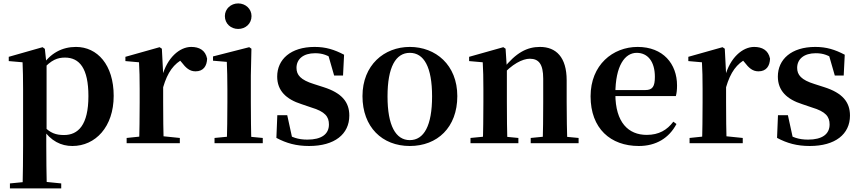

<svg xmlns="http://www.w3.org/2000/svg" viewBox="-20 -821 4930 1101"><path d="M36.9 259.3H331.1V230.8L225.4 220.1H146L36.9 230.8ZM109.4 259.3H248.4C246.4 175.6 245.4 83.5 245.4 13V-63L247.1 -75.6V-455L245.8 -460.8L237.2 -540.9L224.2 -550.4L30.2 -495.2V-470.7L109.4 -463.8C111.4 -415.2 112.4 -374.7 112.4 -308.7V13.8C112.4 83.8 111.4 175.6 109.4 259.3ZM395.1 16.2C526.8 16.2 631.9 -93.2 631.9 -271.4C631.9 -449.4 538.1 -551.9 415.6 -551.9C338.5 -551.9 267.6 -517.8 217.5 -437.5H209.1L224 -421.1C273.8 -478.5 311.2 -490.8 352.6 -490.8C435.6 -490.8 487 -429.4 487 -270.1C487 -103.7 428.1 -46.7 347.1 -46.7C301.2 -46.7 267.8 -57.7 230.6 -97.8L212.1 -82.3H224.3C272 -11.6 330.6 16.2 395.1 16.2Z M706.2 0H1011.2V-29.9L900.8 -41.2H814.3L706.2 -29.9ZM777.2 0H918.6C916.6 -50.2 915.6 -165.6 915.6 -234.8V-398.7L908.2 -541.7L895.2 -550.4L699.1 -495.2V-470.7L777.2 -463.8C779.9 -415.2 780.9 -377 780.9 -310.2V-234.8C780.9 -165.6 779.9 -50.2 777.2 0ZM915.4 -320.2C941.2 -408.3 976.9 -455.5 1034.4 -485.1L997.8 -490.9L1020.8 -464.4C1045.7 -431.7 1067.5 -411.9 1101.2 -411.9C1146.4 -411.9 1166.2 -442.3 1167.7 -484.5C1157.9 -534 1121.4 -551.9 1076.6 -551.9C1010.4 -551.9 937.8 -490.4 909.4 -380.9H882.3Z M1210.2 0H1486.8V-29.9L1378.8 -40.2H1316.8L1210.2 -29.9ZM1280.6 0H1422.1C1419.4 -50.2 1418.4 -165.6 1418.4 -234.8V-387.9L1421.8 -541.7L1409.1 -550.4L1201.5 -497.4V-472.9L1280.6 -466.2C1282.6 -418.1 1283.9 -374.5 1283.9 -308V-234.8C1283.9 -165.6 1282.6 -50.2 1280.6 0ZM1345.8 -655C1388.1 -655 1422.3 -685.2 1422.3 -728.8C1422.3 -770.2 1388.1 -801.4 1345.8 -801.4C1303.9 -801.4 1269.5 -770.2 1269.5 -728.8C1269.5 -685.2 1303.9 -655 1345.8 -655Z M1752.3 16.2C1898.7 16.2 1983.1 -51.5 1983.1 -158.3C1983.1 -236.2 1939.5 -288 1835.9 -321.1L1779.8 -339.1C1703.5 -362.6 1680.2 -391.5 1680.2 -431.8C1680.2 -482.7 1720 -515.8 1786.8 -515.8C1831.2 -515.8 1859.7 -503.8 1900 -477V-507.8L1857.6 -521.5L1896.1 -387.7H1947.1L1953.1 -507.2C1897 -536.5 1848.7 -551.9 1784.2 -551.9C1646.4 -551.9 1569.5 -480 1569.5 -382C1569.5 -300.5 1621.7 -251.5 1708.7 -223.9L1764.5 -204.9C1845.1 -180.9 1866.2 -151.4 1866.2 -107.2C1866.2 -51.4 1823.2 -20.4 1742.8 -20.4C1688.7 -20.4 1652.1 -33.6 1609.6 -62V-26L1657.6 -20.6L1627.1 -160.4H1570.2L1564.9 -30.3C1622.2 0.3 1678.9 16.2 1752.3 16.2Z M2330 16.2C2487.7 16.2 2602.4 -90.2 2602.4 -269.8C2602.4 -449.1 2478 -551.9 2330 -551.9C2182.7 -551.9 2058.6 -447.6 2058.6 -269.8C2058.6 -92.4 2171.5 16.2 2330 16.2ZM2330 -17.5C2249.3 -17.5 2202.2 -100.3 2202.2 -268.1C2202.2 -436.6 2249.3 -518 2330 -518C2411.2 -518 2457.7 -436.6 2457.7 -268.1C2457.7 -100.3 2411.2 -17.5 2330 -17.5Z M2678 0H2952.6V-29.9L2846.7 -40.2H2783.6L2678 -29.9ZM2748.2 0H2889.6C2887.6 -50.2 2886.6 -165.6 2886.6 -234.8V-428L2879.2 -541.7L2866.2 -550.4L2670.1 -495.2V-470.7L2748.2 -463.8C2750.9 -415.2 2751.9 -376.3 2751.9 -310.2V-234.8C2751.9 -165.6 2750.9 -50.2 2748.2 0ZM3023.3 0H3297.9V-29.9L3189.8 -40.2H3127.2L3023.3 -29.9ZM3092 0H3233.2C3231.2 -50.2 3229.5 -162.8 3229.5 -234.8V-360.5C3229.5 -492.9 3168.8 -551.9 3076.5 -551.9C3003.8 -551.9 2939.8 -520.8 2864.9 -425.7H2849.6L2854.5 -383.3C2915.4 -454.2 2977 -484.2 3018.2 -484.2C3069 -484.2 3095 -454.1 3095 -369.8V-234.8C3095 -162.8 3094 -50.2 3092 0Z M3643.2 16.2C3742.4 16.2 3816.6 -29.4 3859.1 -109.9L3841.2 -123.2C3805.5 -75.9 3759.1 -47.5 3688.4 -47.5C3584.6 -47.5 3508.7 -117.3 3508.7 -282.7C3508.7 -444.8 3563.5 -518 3631.1 -518C3694.5 -518 3735.3 -468.1 3735.3 -380.4C3735.3 -325.7 3722.6 -304.6 3680.4 -304.6H3425.1V-270.2H3855.7C3860.4 -288.1 3862.4 -306.2 3862.4 -330.9C3862.4 -454.7 3782.8 -551.9 3636.4 -551.9C3494.3 -551.9 3366.6 -448.8 3366.6 -268.8C3366.6 -83.9 3481.3 16.2 3643.2 16.2Z M3934.2 0H4239.2V-29.9L4128.8 -41.2H4042.3L3934.2 -29.9ZM4005.2 0H4146.6C4144.6 -50.2 4143.6 -165.6 4143.6 -234.8V-398.7L4136.2 -541.7L4123.2 -550.4L3927.1 -495.2V-470.7L4005.2 -463.8C4007.9 -415.2 4008.9 -377 4008.9 -310.2V-234.8C4008.9 -165.6 4007.9 -50.2 4005.2 0ZM4143.4 -320.2C4169.2 -408.3 4204.9 -455.5 4262.4 -485.1L4225.8 -490.9L4248.8 -464.4C4273.7 -431.7 4295.5 -411.9 4329.2 -411.9C4374.4 -411.9 4394.2 -442.3 4395.7 -484.5C4385.9 -534 4349.4 -551.9 4304.6 -551.9C4238.4 -551.9 4165.8 -490.4 4137.4 -380.9H4110.3Z M4623.3 16.2C4769.7 16.2 4854.1 -51.5 4854.1 -158.3C4854.1 -236.2 4810.5 -288 4706.9 -321.1L4650.8 -339.1C4574.5 -362.6 4551.2 -391.5 4551.2 -431.8C4551.2 -482.7 4591 -515.8 4657.8 -515.8C4702.2 -515.8 4730.7 -503.8 4771 -477V-507.8L4728.6 -521.5L4767.1 -387.7H4818.1L4824.1 -507.2C4768 -536.5 4719.7 -551.9 4655.2 -551.9C4517.4 -551.9 4440.5 -480 4440.5 -382C4440.5 -300.5 4492.7 -251.5 4579.7 -223.9L4635.5 -204.9C4716.1 -180.9 4737.2 -151.4 4737.2 -107.2C4737.2 -51.4 4694.2 -20.4 4613.8 -20.4C4559.7 -20.4 4523.1 -33.6 4480.6 -62V-26L4528.6 -20.6L4498.1 -160.4H4441.2L4435.9 -30.3C4493.2 0.3 4549.9 16.2 4623.3 16.2Z"/></svg>

Font: Source Han Serif CN VF
Style: Regular
Weight: 250
Designer: Ryoko NISHIZUKA 西塚涼子 (kana & ideographs); Frank Grießhammer (Latin, Greek & Cyrillic); Wenlong ZHANG 张文龙 (bopomofo); San
Foundry: Adobe
Version: Version 2.002;hotconv 1.1.0;makeotfexe 2.6.0